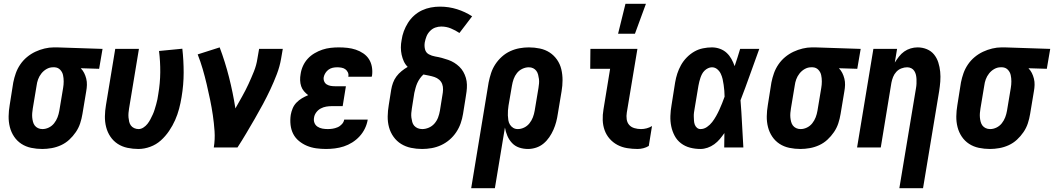

<svg xmlns="http://www.w3.org/2000/svg" viewBox="-20 -778 5561 1013"><path d="M203 8Q173 8 144.5 2Q116 -4 93 -19Q70 -34 54.5 -57Q39 -80 32 -107.5Q25 -135 25.5 -164.5Q26 -194 31 -223L50 -343Q55 -368 63.5 -392Q72 -416 87 -438Q102 -460 122.5 -477Q143 -494 166.5 -505Q190 -516 215 -522Q240 -528 264 -528H281L521 -520L503 -415L406 -418Q417 -407 424 -393Q431 -379 435 -363Q439 -347 438.5 -330Q438 -313 435 -297L415 -177Q411 -152 403 -127.5Q395 -103 380 -81Q365 -59 345.5 -41Q326 -23 302 -12Q278 -1 252.5 3.5Q227 8 203 8ZM204 -97Q221 -97 237.5 -105Q254 -113 265.5 -127.5Q277 -142 283.5 -159Q290 -176 293 -194L313 -314Q316 -331 316 -348.5Q316 -366 312.5 -382Q309 -398 297.5 -410Q286 -422 268 -423H259Q242 -423 226 -414Q210 -405 198.5 -390.5Q187 -376 181 -359.5Q175 -343 173 -326L153 -206Q151 -194 150 -182Q149 -170 150 -158.5Q151 -147 154 -135.5Q157 -124 163.5 -115.5Q170 -107 180.5 -102Q191 -97 204 -97Z M710 8Q681 8 652.5 2Q624 -4 601 -19Q578 -34 562.5 -57Q547 -80 540 -107.5Q533 -135 533.5 -164.5Q534 -194 539 -223L588 -520H713L661 -206Q659 -194 658 -182Q657 -170 658 -158.5Q659 -147 661.5 -136Q664 -125 670.5 -116Q677 -107 688 -102Q699 -97 711 -97Q724 -97 736.5 -105Q749 -113 758 -124.5Q767 -136 773.5 -148.5Q780 -161 786 -174Q792 -187 796 -200.5Q800 -214 804 -227.5Q808 -241 810.5 -254Q813 -267 815 -281Q825 -339 825.5 -396.5Q826 -454 819 -509L942 -521Q949 -459 949 -395Q949 -331 938 -266Q933 -235 925 -204.5Q917 -174 904 -144.5Q891 -115 872 -87Q853 -59 828.5 -37Q804 -15 772.5 -3.5Q741 8 710 8Z M1108 0Q1115 -43 1112 -86Q1109 -129 1103 -170Q1097 -211 1088.5 -252Q1080 -293 1070.5 -333.5Q1061 -374 1049.5 -413.5Q1038 -453 1023 -491L1139 -528Q1168 -451 1188.5 -370Q1209 -289 1222 -206Q1240 -238 1258 -270Q1276 -302 1291 -334.5Q1306 -367 1319.5 -400.5Q1333 -434 1338 -468L1347 -520H1472L1463 -468Q1456 -427 1440.5 -386.5Q1425 -346 1406.5 -306.5Q1388 -267 1367 -228Q1346 -189 1324 -151Q1302 -113 1279.5 -75Q1257 -37 1233 0Z M1700 8Q1674 8 1648.5 4.5Q1623 1 1600 -8.5Q1577 -18 1557.5 -34Q1538 -50 1527 -71.5Q1516 -93 1513 -119Q1510 -145 1514 -172Q1517 -189 1524 -206Q1531 -223 1544 -236.5Q1557 -250 1573 -259.5Q1589 -269 1606 -276Q1594 -285 1584 -296.5Q1574 -308 1569 -323Q1564 -338 1563.5 -354.5Q1563 -371 1566 -387Q1569 -409 1578.5 -430Q1588 -451 1603.5 -468Q1619 -485 1639.5 -497Q1660 -509 1681 -516Q1702 -523 1724 -525.5Q1746 -528 1767 -528Q1791 -528 1813.5 -525.5Q1836 -523 1857 -516Q1878 -509 1896.5 -496.5Q1915 -484 1926.5 -466Q1938 -448 1942 -425.5Q1946 -403 1943 -380L1941 -373H1817L1818 -375Q1820 -387 1815 -397Q1810 -407 1801.5 -413Q1793 -419 1781.5 -421Q1770 -423 1759 -423Q1747 -423 1735.5 -420.5Q1724 -418 1714 -411Q1704 -404 1697 -393Q1690 -382 1688 -371Q1686 -359 1690.5 -348.5Q1695 -338 1704 -332.5Q1713 -327 1724 -325Q1735 -323 1747 -323H1805L1788 -218H1730Q1716 -218 1701 -215.5Q1686 -213 1672 -205.5Q1658 -198 1648.5 -185Q1639 -172 1637 -158Q1634 -143 1639 -130Q1644 -117 1655.5 -109.5Q1667 -102 1681 -99.5Q1695 -97 1709 -97Q1722 -97 1735 -99Q1748 -101 1761 -106.5Q1774 -112 1784 -123Q1794 -134 1796 -147H1920V-146Q1916 -122 1905 -99.5Q1894 -77 1877 -58.5Q1860 -40 1838.5 -26.5Q1817 -13 1794 -5.5Q1771 2 1747 5Q1723 8 1700 8Z M2207 8Q2177 8 2148.5 2Q2120 -4 2096.5 -18.5Q2073 -33 2056.5 -56Q2040 -79 2032.5 -106.5Q2025 -134 2025.5 -164Q2026 -194 2031 -223L2044 -305Q2047 -323 2053.5 -341Q2060 -359 2071.5 -374.5Q2083 -390 2099 -403Q2115 -416 2131 -425Q2118 -438 2110.5 -454.5Q2103 -471 2099 -489.5Q2095 -508 2095 -527.5Q2095 -547 2099 -567Q2102 -590 2110.5 -613Q2119 -636 2132.5 -657.5Q2146 -679 2165 -696Q2184 -713 2206.5 -723.5Q2229 -734 2253 -738.5Q2277 -743 2301 -743Q2348 -743 2391 -729.5Q2434 -716 2471 -692L2404 -604Q2383 -618 2359 -628Q2335 -638 2308 -638Q2292 -638 2276.5 -632.5Q2261 -627 2248.5 -614Q2236 -601 2230 -585.5Q2224 -570 2221 -554Q2218 -535 2222.5 -517.5Q2227 -500 2242.5 -491.5Q2258 -483 2276 -480Q2294 -477 2311 -472.5Q2328 -468 2345 -462Q2362 -456 2376.5 -447Q2391 -438 2403.5 -426Q2416 -414 2424.5 -399Q2433 -384 2438 -367Q2443 -350 2443.5 -331.5Q2444 -313 2441.5 -294.5Q2439 -276 2436 -258L2423 -177Q2419 -152 2410.5 -127.5Q2402 -103 2387 -80.5Q2372 -58 2351.5 -40.5Q2331 -23 2307 -12Q2283 -1 2257.5 3.5Q2232 8 2207 8ZM2208 -97Q2225 -97 2242.5 -104.5Q2260 -112 2272.5 -126.5Q2285 -141 2291.5 -158.5Q2298 -176 2301 -194L2314 -275Q2317 -290 2317.5 -305.5Q2318 -321 2313 -334.5Q2308 -348 2297 -357.5Q2286 -367 2272.5 -371.5Q2259 -376 2244 -379Q2229 -382 2214 -385Q2204 -376 2195.5 -364Q2187 -352 2181.5 -339.5Q2176 -327 2172.5 -314Q2169 -301 2166 -288L2153 -206Q2151 -194 2150 -181.5Q2149 -169 2150.5 -157.5Q2152 -146 2155 -134.5Q2158 -123 2165.5 -114.5Q2173 -106 2184 -101.5Q2195 -97 2208 -97Z M2591 215H2466L2558 -343Q2563 -368 2571 -392.5Q2579 -417 2593.5 -439Q2608 -461 2628 -479Q2648 -497 2672 -508Q2696 -519 2721 -523.5Q2746 -528 2770 -528Q2800 -528 2828.5 -522Q2857 -516 2880 -501Q2903 -486 2919 -463Q2935 -440 2941.5 -412.5Q2948 -385 2948 -355.5Q2948 -326 2943 -297L2923 -177Q2920 -156 2914.5 -135Q2909 -114 2900 -93.5Q2891 -73 2878 -54Q2865 -35 2847.5 -20.5Q2830 -6 2808.5 1Q2787 8 2766 8Q2741 8 2719 0.5Q2697 -7 2681.5 -23.5Q2666 -40 2657 -61Q2648 -82 2644 -105ZM2712 -97Q2729 -97 2745.5 -105Q2762 -113 2773.5 -127.5Q2785 -142 2791.5 -159Q2798 -176 2801 -194L2821 -314Q2823 -326 2824 -338Q2825 -350 2823.5 -361.5Q2822 -373 2819 -384.5Q2816 -396 2809.5 -404.5Q2803 -413 2793 -418Q2783 -423 2770 -423Q2753 -423 2736 -415Q2719 -407 2707.5 -392.5Q2696 -378 2690 -361Q2684 -344 2681 -326L2663 -221Q2661 -208 2660 -195Q2659 -182 2659.5 -169Q2660 -156 2662 -143.5Q2664 -131 2670.5 -120.5Q2677 -110 2687.5 -103.5Q2698 -97 2712 -97Z M3344 8Q3316 8 3288.5 3.5Q3261 -1 3237.5 -13.5Q3214 -26 3196.5 -46Q3179 -66 3170 -91Q3161 -116 3160 -144Q3159 -172 3164 -201L3199 -415H3094L3095 -520H3343L3287 -184Q3284 -166 3286.5 -148.5Q3289 -131 3299.5 -119Q3310 -107 3327 -102Q3344 -97 3362 -97Q3377 -97 3392 -101Q3407 -105 3420 -113L3403 -8Q3390 0 3374.5 4Q3359 8 3344 8ZM3241 -600 3280 -758H3388L3330 -600Z M3676 8Q3647 8 3620.5 1Q3594 -6 3573 -22Q3552 -38 3539.5 -61.5Q3527 -85 3521.5 -111.5Q3516 -138 3517 -166.5Q3518 -195 3523 -223L3542 -343Q3546 -367 3553.5 -390Q3561 -413 3573 -434.5Q3585 -456 3603 -474.5Q3621 -493 3642.5 -505.5Q3664 -518 3688.5 -523Q3713 -528 3736 -528Q3758 -528 3778.5 -520.5Q3799 -513 3814 -499Q3829 -485 3839 -467Q3849 -449 3856 -429Q3864 -452 3871 -474.5Q3878 -497 3885 -520H3986Q3961 -452 3937 -384Q3913 -316 3887 -249Q3892 -187 3895 -124.5Q3898 -62 3902 0H3801Q3801 -19 3801.5 -38Q3802 -57 3802 -76Q3790 -59 3777.5 -44Q3765 -29 3748.5 -17Q3732 -5 3713 1.5Q3694 8 3676 8ZM3676 -97Q3694 -97 3710 -108Q3726 -119 3737.5 -134Q3749 -149 3758.5 -166Q3768 -183 3775.5 -199.5Q3783 -216 3790 -233.5Q3797 -251 3803 -268Q3803 -284 3801.5 -299.5Q3800 -315 3798 -330.5Q3796 -346 3792.5 -361Q3789 -376 3782.5 -389.5Q3776 -403 3764 -413Q3752 -423 3736 -423Q3726 -423 3715.5 -418Q3705 -413 3697 -405Q3689 -397 3684 -387.5Q3679 -378 3675.5 -367.5Q3672 -357 3669.5 -347Q3667 -337 3665 -326L3645 -206Q3643 -195 3641.5 -184Q3640 -173 3640.5 -162.5Q3641 -152 3641.5 -141.5Q3642 -131 3645.5 -121Q3649 -111 3657 -104Q3665 -97 3676 -97Z M4203 8Q4173 8 4144.5 2Q4116 -4 4093 -19Q4070 -34 4054.5 -57Q4039 -80 4032 -107.5Q4025 -135 4025.5 -164.5Q4026 -194 4031 -223L4050 -343Q4055 -368 4063.5 -392Q4072 -416 4087 -438Q4102 -460 4122.5 -477Q4143 -494 4166.5 -505Q4190 -516 4215 -522Q4240 -528 4264 -528H4281L4521 -520L4503 -415L4406 -418Q4417 -407 4424 -393Q4431 -379 4435 -363Q4439 -347 4438.5 -330Q4438 -313 4435 -297L4415 -177Q4411 -152 4403 -127.5Q4395 -103 4380 -81Q4365 -59 4345.5 -41Q4326 -23 4302 -12Q4278 -1 4252.5 3.5Q4227 8 4203 8ZM4204 -97Q4221 -97 4237.5 -105Q4254 -113 4265.5 -127.5Q4277 -142 4283.5 -159Q4290 -176 4293 -194L4313 -314Q4316 -331 4316 -348.5Q4316 -366 4312.5 -382Q4309 -398 4297.5 -410Q4286 -422 4268 -423H4259Q4242 -423 4226 -414Q4210 -405 4198.5 -390.5Q4187 -376 4181 -359.5Q4175 -343 4173 -326L4153 -206Q4151 -194 4150 -182Q4149 -170 4150 -158.5Q4151 -147 4154 -135.5Q4157 -124 4163.5 -115.5Q4170 -107 4180.5 -102Q4191 -97 4204 -97Z M4725 215 4813 -314Q4815 -325 4815.5 -337Q4816 -349 4815.5 -360.5Q4815 -372 4812.5 -383Q4810 -394 4804 -403.5Q4798 -413 4788 -418Q4778 -423 4766 -423Q4751 -423 4735.5 -417Q4720 -411 4709 -399Q4698 -387 4692 -372Q4686 -357 4683 -341L4627 0H4502L4588 -520H4713L4701 -448Q4711 -464 4723 -479.5Q4735 -495 4750.5 -506Q4766 -517 4784.5 -522.5Q4803 -528 4821 -528Q4847 -528 4870 -518.5Q4893 -509 4908 -490.5Q4923 -472 4930.5 -448.5Q4938 -425 4940.5 -399.5Q4943 -374 4941 -348Q4939 -322 4935 -297L4850 215Z M5203 8Q5173 8 5144.5 2Q5116 -4 5093 -19Q5070 -34 5054.5 -57Q5039 -80 5032 -107.5Q5025 -135 5025.5 -164.5Q5026 -194 5031 -223L5050 -343Q5055 -368 5063.5 -392Q5072 -416 5087 -438Q5102 -460 5122.5 -477Q5143 -494 5166.5 -505Q5190 -516 5215 -522Q5240 -528 5264 -528H5281L5521 -520L5503 -415L5406 -418Q5417 -407 5424 -393Q5431 -379 5435 -363Q5439 -347 5438.5 -330Q5438 -313 5435 -297L5415 -177Q5411 -152 5403 -127.5Q5395 -103 5380 -81Q5365 -59 5345.5 -41Q5326 -23 5302 -12Q5278 -1 5252.5 3.5Q5227 8 5203 8ZM5204 -97Q5221 -97 5237.5 -105Q5254 -113 5265.5 -127.5Q5277 -142 5283.5 -159Q5290 -176 5293 -194L5313 -314Q5316 -331 5316 -348.5Q5316 -366 5312.5 -382Q5309 -398 5297.5 -410Q5286 -422 5268 -423H5259Q5242 -423 5226 -414Q5210 -405 5198.5 -390.5Q5187 -376 5181 -359.5Q5175 -343 5173 -326L5153 -206Q5151 -194 5150 -182Q5149 -170 5150 -158.5Q5151 -147 5154 -135.5Q5157 -124 5163.5 -115.5Q5170 -107 5180.5 -102Q5191 -97 5204 -97Z"/></svg>

Font: Iosevka Extrabold Oblique
Style: Regular
Weight: 800
Italic angle: -9°
Monospace: yes
Designer: Belleve Invis
Foundry: Belleve Invis
Version: Version 32.5.0; ttfautohint (v1.8.4)